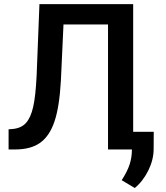

<svg xmlns="http://www.w3.org/2000/svg" viewBox="-20 -731 810 939"><path d="M22 0ZM631.3 -710.9V0H508.3V-611.3H290.5L277.8 -336.4Q270.5 -207.5 246.3 -136.5Q222.2 -65.4 176.3 -32.7Q130.4 0 53.2 0H22V-98.6L41.5 -100.1Q84 -104 107.2 -129.9Q130.4 -155.8 142.3 -208.3Q154.3 -260.7 159.2 -362.8L172.9 -710.9ZM639.2 188.5 575.2 150.4Q603.5 106 614 73Q624.5 40 625 5.9V-86.4H731.9L731.4 -1Q731 50.8 705.3 102.8Q679.7 154.8 639.2 188.5Z"/></svg>

Font: Roboto-o Medium
Style: Regular
Weight: 500
Designer: Google
Version: Version 2.134; 2016; ttfautohint (v1.6)